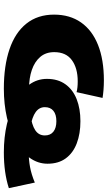

<svg xmlns="http://www.w3.org/2000/svg" viewBox="199 -748 560 998"><g transform="rotate(90 479.0 -249.0)"><path d="M441 11Q322 11 235.5 -18.5Q149 -48 102.5 -106.5Q56 -165 56 -250Q56 -332 96.5 -390Q137 -448 213.5 -478.5Q290 -509 398 -509Q423 -509 447.5 -507Q472 -505 489 -502L459 -367Q448 -370 434 -371.5Q420 -373 403 -373Q334 -373 292.5 -342.5Q251 -312 251 -251Q251 -207 276 -178Q301 -149 343.5 -134.5Q386 -120 439 -120Q520 -120 574.5 -127Q629 -134 656.5 -152Q684 -170 684 -202Q684 -231 664.5 -246.5Q645 -262 610 -262Q575 -262 556 -246.5Q537 -231 537 -202Q537 -173 562.5 -154.5Q588 -136 639.5 -127Q691 -118 768 -118Q809 -118 847.5 -125Q886 -132 929 -150L958 -15Q918 -2 871.5 4.5Q825 11 772 11Q693 11 624.5 -5Q556 -21 503 -50.5Q450 -80 420 -121Q390 -162 390 -213Q390 -270 418 -309Q446 -348 495.5 -367.5Q545 -387 610 -387Q675 -387 725 -368Q775 -349 803 -311Q831 -273 831 -216Q831 -166 800.5 -123.5Q770 -81 716 -51Q662 -21 591.5 -5Q521 11 441 11Z"/></g></svg>

Font: Nunito Sans 10pt Expanded Black
Style: Regular
Weight: 900
Width: 7
Designer: Vernon Adams
Foundry: Vernon Adams
Version: Version 3.101;gftools[0.9.27]